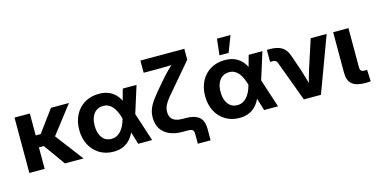

<svg xmlns="http://www.w3.org/2000/svg" viewBox="-82 -1175 3453 1750"><g transform="rotate(-15 1644.0 -300.0)"><path d="M198.2 -522.5V0H53.7V-522.5ZM567.4 -522.5 320.3 -202.6H168.9L160.6 -315.4H245.1L397.5 -522.5ZM389.6 0 239.7 -209.5 349.1 -284.2 564.9 0Z M848.1 11.7Q772.5 11.7 715.1 -23.4Q657.7 -58.6 626 -119.9Q594.2 -181.2 594.2 -259.8Q594.2 -339.8 626 -401.4Q657.7 -462.9 715.6 -497.8Q773.4 -532.7 852.1 -532.7Q898.4 -532.7 933.8 -519.8Q969.2 -506.8 995.1 -483.6Q1021 -460.4 1039.1 -428.7Q1057.1 -397 1068.8 -358.9H1099.6L1122.6 -275.4L1212.4 0H1080.6L1002 -262.2Q991.7 -297.9 978.5 -326.4Q965.3 -355 948.5 -374.8Q931.6 -394.5 909.9 -405.3Q888.2 -416 860.8 -416Q823.2 -416 796.1 -397Q769 -377.9 754.6 -343.5Q740.2 -309.1 740.2 -261.2Q740.2 -213.9 754.4 -179Q768.6 -144 795.2 -125Q821.8 -106 857.9 -106Q886.2 -106 908.9 -117.2Q931.6 -128.4 949.5 -148.9Q967.3 -169.4 980.5 -197.5Q993.7 -225.6 1002.4 -259.3L1075.2 -522.5H1205.1L1122.1 -259.3L1098.1 -168H1066.9Q1053.7 -127.9 1034.9 -95.2Q1016.1 -62.5 990 -38.6Q963.9 -14.6 929 -1.5Q894 11.7 848.1 11.7Z M1606 140.1V53.2Q1606 30.8 1601.1 19.5Q1596.2 8.3 1583.7 4.2Q1571.3 0 1547.4 0H1501Q1428.7 0 1377 -22.9Q1325.2 -45.9 1297.6 -89.6Q1270 -133.3 1270 -195.3Q1270 -240.7 1285.6 -279.5Q1301.3 -318.4 1332.3 -359.6Q1363.3 -400.9 1408.7 -454.1L1477.1 -532.7Q1495.6 -553.7 1518.6 -576.2Q1541.5 -598.6 1565.4 -620.8Q1589.4 -643.1 1610.4 -662.1L1607.9 -617.2Q1587.9 -616.2 1565.7 -615.2Q1543.5 -614.3 1520.8 -613.5Q1498 -612.8 1475.3 -612.5Q1452.6 -612.3 1431.6 -612.3H1296.4V-727.5H1710.9V-624.5L1547.9 -433.1Q1499 -377.4 1468.8 -340.3Q1438.5 -303.2 1424.3 -273.9Q1410.2 -244.6 1410.2 -211.9Q1410.2 -177.2 1424.6 -155.8Q1439 -134.3 1466.3 -124.3Q1493.7 -114.3 1531.7 -114.3H1561Q1643.1 -114.3 1684.8 -80.3Q1726.6 -46.4 1726.6 35.2V140.1Z M2036.1 11.7Q1960.4 11.7 1903.1 -23.4Q1845.7 -58.6 1814 -119.9Q1782.2 -181.2 1782.2 -259.8Q1782.2 -339.8 1814 -401.4Q1845.7 -462.9 1903.6 -497.8Q1961.4 -532.7 2040 -532.7Q2086.4 -532.7 2121.8 -519.8Q2157.2 -506.8 2183.1 -483.6Q2209 -460.4 2227.1 -428.7Q2245.1 -397 2256.8 -358.9H2287.6L2310.5 -275.4L2400.4 0H2268.6L2189.9 -262.2Q2179.7 -297.9 2166.5 -326.4Q2153.3 -355 2136.5 -374.8Q2119.6 -394.5 2097.9 -405.3Q2076.2 -416 2048.8 -416Q2011.2 -416 1984.1 -397Q1957 -377.9 1942.6 -343.5Q1928.2 -309.1 1928.2 -261.2Q1928.2 -213.9 1942.4 -179Q1956.5 -144 1983.2 -125Q2009.8 -106 2045.9 -106Q2074.2 -106 2096.9 -117.2Q2119.6 -128.4 2137.5 -148.9Q2155.3 -169.4 2168.5 -197.5Q2181.6 -225.6 2190.4 -259.3L2263.2 -522.5H2393.1L2310.1 -259.3L2286.1 -168H2254.9Q2241.7 -127.9 2222.9 -95.2Q2204.1 -62.5 2178 -38.6Q2151.9 -14.6 2116.9 -1.5Q2082 11.7 2036.1 11.7ZM2004.9 -586.9 2022 -739.7H2149.9L2091.3 -586.9Z M2644 0 2502.4 -381.8Q2497.1 -396.5 2487.3 -403.1Q2477.5 -409.7 2460.9 -409.7H2435.1V-523.4H2462.4Q2536.1 -523.4 2577.6 -496.3Q2619.1 -469.2 2638.2 -408.2L2689 -261.2Q2704.1 -213.9 2717.3 -166.5Q2730.5 -119.1 2743.7 -70.8H2710Q2722.7 -119.1 2735.6 -166.5Q2748.5 -213.9 2763.2 -261.2L2848.6 -522.5H2999L2805.2 0Z M3226.1 1Q3138.7 1 3099.6 -32.5Q3060.5 -65.9 3060.5 -140.1V-522.5H3204.6V-155.3Q3204.6 -130.9 3214.4 -120.8Q3224.1 -110.8 3247.6 -110.8Q3253.9 -110.8 3259.8 -110.8Q3265.6 -110.8 3270.5 -111.3L3275.4 -2Q3264.6 -1 3252.2 0Q3239.7 1 3226.1 1Z"/></g></svg>

Font: Inter 28pt
Style: Bold
Weight: 700
Designer: Rasmus Andersson
Foundry: rsms
Version: Version 4.001;git-66647c0bb